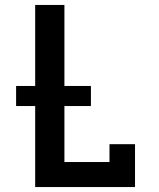

<svg xmlns="http://www.w3.org/2000/svg" viewBox="-20 -755 640 775"><path d="M122 0V-735H240V-101H422V-173H525V0ZM45 -327V-408H347V-327Z"/></svg>

Font: Iosevka Book
Style: Bold
Weight: 700
Designer: Belleve Invis
Foundry: Belleve Invis
Version: Version 28.0.7; ttfautohint (v1.8.3)